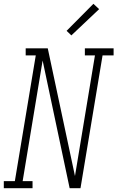

<svg xmlns="http://www.w3.org/2000/svg" viewBox="-54 -989 617 1009"><path d="M-34 0V-37H24L134 -698H81V-735H197L340 -64L445 -698H392V-735H543V-698H485L369 0H312L170 -671L65 -37H117V0ZM321 -803 296 -827 437 -969 467 -941Z"/></svg>

Font: Iosevka Slab Extralight
Style: Italic
Weight: 200
Italic angle: -9°
Monospace: yes
Designer: Belleve Invis
Foundry: Belleve Invis
Version: Version 11.1.1; ttfautohint (v1.8.3)